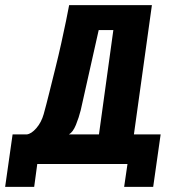

<svg xmlns="http://www.w3.org/2000/svg" viewBox="-63 -611 680 747"><path d="M-43 116 -14 -88H41Q59 -90 78.5 -112.5Q98 -135 107 -167Q117 -203 128.5 -249.5Q140 -296 152.5 -346Q165 -396 175.5 -443.5Q186 -491 194 -530Q202 -569 206 -591H528L458 -88H562L533 116H420L433 27H82L70 116ZM205 -88H322L378 -494H321L251 -182Q244 -154 232.5 -125.5Q221 -97 205 -88Z"/></svg>

Font: Alumni Sans ExtraBold
Style: Italic
Weight: 800
Italic angle: -8°
Designer: Robert E. Leuschke
Foundry: Robert E. Leuschke
Version: Version 1.016